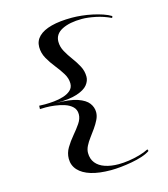

<svg xmlns="http://www.w3.org/2000/svg" viewBox="-135 -921 1018 1166"><g transform="rotate(-15 373.5 -338.0)"><path d="M427 -816Q455 -816 488 -812.5Q521 -809 554 -802Q587 -795 616.5 -785Q646 -775 667 -762L663 -751Q617 -773 568.5 -783Q520 -793 483 -793Q406 -793 358 -768.5Q310 -744 310 -696Q310 -664 326.5 -634Q343 -604 365 -574.5Q387 -545 403.5 -514Q420 -483 420 -447Q420 -421 400.5 -396.5Q381 -372 332.5 -356Q284 -340 200 -340Q287 -340 334.5 -323.5Q382 -307 401.5 -281Q421 -255 421 -224Q421 -201 409.5 -177.5Q398 -154 381.5 -130.5Q365 -107 348 -84.5Q331 -62 320 -40Q309 -18 309 3Q309 41 329.5 66.5Q350 92 387 104.5Q424 117 472 117Q502 117 536.5 112Q571 107 604.5 97.5Q638 88 663 75L667 86Q647 100 616.5 110Q586 120 550.5 126.5Q515 133 480.5 136.5Q446 140 418 140Q344 140 293 124.5Q242 109 214.5 79Q187 49 187 7Q187 -29 206.5 -61.5Q226 -94 251.5 -124Q277 -154 296.5 -182.5Q316 -211 316 -239Q316 -268 297.5 -286Q279 -304 250 -313.5Q221 -323 189.5 -327Q158 -331 133 -331L96 -330L97 -351L133 -350Q159 -350 190.5 -353Q222 -356 250.5 -365Q279 -374 297 -390.5Q315 -407 315 -433Q315 -465 296 -496Q277 -527 252 -558Q227 -589 208 -623Q189 -657 189 -695Q189 -734 216.5 -761Q244 -788 297 -802Q350 -816 427 -816Z"/></g></svg>

Font: Kalnia Expanded Light
Style: Regular
Weight: 300
Width: 7
Designer: Frida Medrano
Foundry: Frida Medrano
Version: Version 1.105